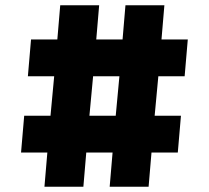

<svg xmlns="http://www.w3.org/2000/svg" viewBox="-20 -740 794 730"><path d="M694 -590H594L605 -720H457L446 -590H346L357 -720H209L198 -590H98L86 -450H186L172 -300H72L60 -160H160L149 -30H297L308 -160H408L397 -30H545L556 -160H656L668 -300H568L582 -450H682ZM320 -300 334 -450H434L420 -300Z"/></svg>

Font: Black Han Sans
Style: Regular
Weight: 400
Width: 7
Designer: ZESSTYPE
Foundry: ZESSTYPE
Version: Version 1.00